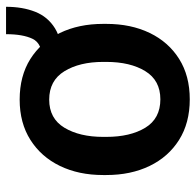

<svg xmlns="http://www.w3.org/2000/svg" viewBox="-26 -596 632 619"><g transform="rotate(-90 289.5 -286.0)"><path d="M279.3 10.3Q203.1 10.3 148.4 -24.2Q93.8 -58.6 64.5 -119.1Q35.2 -179.7 35.2 -258.8V-269Q35.2 -347.7 64.5 -408.2Q93.8 -468.8 148.4 -503.4Q203.1 -538.1 278.3 -538.1Q354.5 -538.1 409.2 -503.7Q463.9 -469.2 493.2 -408.4Q522.5 -347.7 522.5 -269V-258.8Q522.5 -179.2 493.2 -118.7Q463.9 -58.1 409.4 -23.9Q355 10.3 279.3 10.3ZM279.3 -84.5Q340.3 -84.5 370.1 -133.1Q399.9 -181.6 399.9 -258.8V-269Q399.9 -344.7 369.9 -393.8Q339.8 -442.9 278.3 -442.9Q217.3 -442.9 187.7 -393.8Q158.2 -344.7 158.2 -269V-258.8Q158.2 -181.6 187.7 -133.1Q217.3 -84.5 279.3 -84.5ZM408.2 -401.4 407.7 -465.3Q459.5 -465.3 474.4 -496.6Q489.3 -527.8 489.3 -582H577.6Q577.6 -528.8 561.5 -488Q545.4 -447.3 508.3 -424.3Q471.2 -401.4 408.2 -401.4Z"/></g></svg>

Font: Roboto Slab Medium
Style: Regular
Weight: 500
Designer: Google
Version: Version 2.001; ttfautohint (v1.8.3)